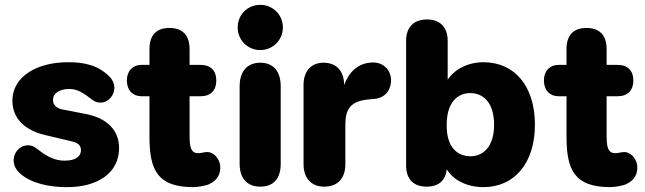

<svg xmlns="http://www.w3.org/2000/svg" viewBox="-20 -759 2655 790"><path d="M249 11C384 13 470 -49 470 -150C470 -221 423 -271 338 -289L235 -309C208 -315 198 -331 198 -348C198 -373 221 -393 266 -393C297 -393 323 -377 359 -349C417 -305 484 -388 432 -442C385 -491 327 -503 260 -503C129 -503 31 -442 31 -345C31 -270 84 -222 167 -203L272 -178C299 -173 313 -162 313 -141C313 -117 294 -98 246 -98C210 -98 178 -110 131 -148C69 -195 -3 -106 61 -47C108 -3 185 10 249 11Z M776 11C787 11 821 7 840 -1C875 -17 889 -44 886 -78C882 -109 856 -137 827 -133C814 -132 814 -130 800 -129C763 -126 760 -157 760 -207V-363H805C847 -363 870 -387 870 -428C870 -468 847 -492 805 -492H760V-557C760 -614 731 -644 677 -644C623 -644 595 -614 595 -557V-492H562C527 -492 502 -468 502 -428C502 -387 527 -363 562 -363H595V-196C595 -58 629 11 776 11Z M1051 9C1106 9 1135 -25 1135 -85V-404C1135 -465 1105 -501 1051 -501C997 -501 966 -465 966 -404V-85C966 -25 997 9 1051 9ZM1051 -553C1102 -553 1144 -594 1144 -646C1144 -699 1102 -739 1051 -739C999 -739 958 -699 958 -646C958 -594 999 -553 1051 -553Z M1314 9C1371 9 1401 -27 1401 -83V-243C1401 -308 1419 -343 1498 -350L1520 -352C1573 -357 1591 -399 1589 -434C1587 -469 1559 -503 1513 -502C1451 -500 1415 -461 1396 -409C1396 -466 1365 -501 1311 -501C1261 -501 1229 -467 1229 -410V-83C1229 -27 1260 9 1314 9Z M1969 11C2096 11 2181 -87 2181 -246C2181 -405 2097 -503 1969 -503C1906 -503 1850 -474 1822 -431V-592C1822 -645 1792 -679 1737 -679C1681 -679 1651 -645 1651 -592V-78C1651 -22 1681 9 1736 9C1785 9 1814 -17 1818 -63C1845 -17 1903 11 1969 11ZM1915 -116C1875 -116 1839 -138 1825 -187C1820 -203 1818 -223 1818 -246C1818 -337 1862 -376 1915 -376C1968 -376 2013 -337 2013 -246C2013 -155 1968 -116 1915 -116Z M2492 11C2503 11 2537 7 2556 -1C2591 -17 2605 -44 2602 -78C2598 -109 2572 -137 2543 -133C2530 -132 2530 -130 2516 -129C2479 -126 2476 -157 2476 -207V-363H2521C2563 -363 2586 -387 2586 -428C2586 -468 2563 -492 2521 -492H2476V-557C2476 -614 2447 -644 2393 -644C2339 -644 2311 -614 2311 -557V-492H2278C2243 -492 2218 -468 2218 -428C2218 -387 2243 -363 2278 -363H2311V-196C2311 -58 2345 11 2492 11Z"/></svg>

Font: SN Pro Heavy
Style: Regular
Weight: 800
Designer: Tobias Whetton
Foundry: Supernotes
Version: Version 1.001;Glyphs 3.2 (3249)